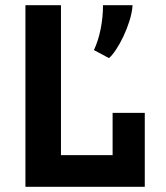

<svg xmlns="http://www.w3.org/2000/svg" viewBox="-20 -720 640 740"><path d="M414 -285H538V0H78V-700H215V-122H414ZM491 -700Q489 -671 479 -639.5Q469 -608 455.5 -579.5Q442 -551 427 -528.5Q412 -506 400 -496L342 -527Q359 -563 368 -608.5Q377 -654 377 -700Z"/></svg>

Font: PT Mono
Style: Bold
Weight: 700
Monospace: yes
Designer: A.Korolkova, I.Chaeva
Foundry: ParaType Ltd
Version: Version 1.000 OFL